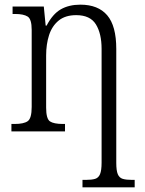

<svg xmlns="http://www.w3.org/2000/svg" viewBox="-20 -564 622 824"><path d="M334 240V208H349Q374 208 388.5 203.5Q403 199 409.5 183Q416 167 416 134V-354Q416 -420 391.5 -459.5Q367 -499 307 -499Q260 -499 231.5 -475.5Q203 -452 190.5 -413Q178 -374 178 -326V-102Q178 -54 194.5 -43Q211 -32 250 -32H259V0H29V-32H43Q82 -32 99 -44Q116 -56 116 -105V-436Q116 -482 98.5 -493Q81 -504 45 -504H34V-536H168L176 -454H180Q206 -504 241 -524Q276 -544 325 -544Q401 -544 440 -498.5Q479 -453 479 -354V135Q479 168 485.5 183.5Q492 199 506.5 203.5Q521 208 546 208H558V240Z"/></svg>

Font: Noto Serif SemiCondensed Light
Style: Regular
Weight: 300
Width: 4
Designer: Monotype Design Team
Foundry: Monotype Imaging Inc.
Version: Version 2.013